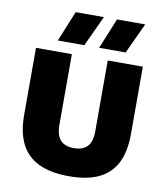

<svg xmlns="http://www.w3.org/2000/svg" viewBox="-89 -878 825 959"><g transform="rotate(10 323.5 -398.5)"><path d="M325.5 8Q232 8 171.8 -21Q111.5 -50 82 -108Q52.5 -166 52.5 -254V-595H234.5V-236.5Q234.5 -183.5 257.2 -159Q280 -134.5 325.5 -134.5Q371 -134.5 393.8 -159Q416.5 -183.5 416.5 -236.5V-595H594.5V-254Q594.5 -166 566 -108Q537.5 -50 478 -21Q418.5 8 325.5 8ZM363 -650 426.5 -805H569.5L497.5 -650ZM153.5 -650 217 -805H360L288 -650Z"/></g></svg>

Font: Encode Sans SC SemiCondensed ExtraBold
Style: Regular
Weight: 800
Width: 4
Designer: Multiple Designers
Foundry: Impallari Type
Version: Version 3.002